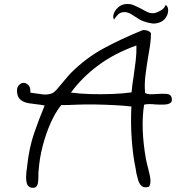

<svg xmlns="http://www.w3.org/2000/svg" viewBox="-20 -895 920 950"><path d="M133 33Q117 29 112.5 11Q108 -7 109.5 -29.5Q111 -52 114 -68Q115 -76 115 -79Q125 -167 149 -236.5Q173 -306 201 -373Q191 -375 181.5 -376.5Q172 -378 161 -379Q141 -381 121 -384.5Q101 -388 86 -398Q71 -408 66 -428Q60 -456 71 -470.5Q82 -485 97 -485Q110 -485 121 -473.5Q132 -462 130 -437Q134 -436 141 -435Q165 -431 191 -428Q217 -425 239 -434Q250 -439 267.5 -460Q285 -481 302 -501Q313 -515 319.5 -521.5Q326 -528 331 -534Q405 -608 492.5 -655.5Q580 -703 684 -745Q692 -748 706 -744.5Q720 -741 727 -731Q727 -702 722.5 -670.5Q718 -639 712 -607Q705 -566 699.5 -521Q694 -476 698 -435Q706 -430 719 -429Q732 -428 759 -430Q782 -432 804 -430.5Q826 -429 830 -409Q833 -391 821.5 -384.5Q810 -378 791 -377.5Q772 -377 753 -378Q752 -378 751 -378Q734 -380 719 -380Q704 -380 693 -377Q675 -263 702 -108Q704 -98 706.5 -87.5Q709 -77 712 -66Q724 -21 724.5 -1.5Q725 18 717 29Q694 36 681.5 25.5Q669 15 663.5 -4Q658 -23 654 -41Q654 -42 654 -43Q653 -48 652.5 -53Q652 -58 651 -62Q638 -122 632 -203Q626 -284 630 -368Q598 -372 552 -374.5Q506 -377 455 -378Q404 -379 357 -377Q338 -376 319 -375.5Q300 -375 283 -375Q255 -341 231 -287.5Q207 -234 191 -172Q175 -110 171 -49Q170 -44 170 -38Q170 -32 170 -25Q170 -10 168.5 5Q167 20 159.5 28.5Q152 37 133 33ZM331 -437Q374 -431 427.5 -429.5Q481 -428 535 -430Q589 -432 631 -438Q634 -476 641 -516Q647 -556 651.5 -595Q656 -634 655 -670Q546 -631 466 -571.5Q386 -512 331 -437ZM749 -779Q736 -777 712 -783Q688 -789 670 -799Q648 -813 631.5 -823.5Q615 -834 599 -835Q577 -836 565 -824Q553 -812 544 -798Q537 -811 543 -827.5Q549 -844 563.5 -857.5Q578 -871 596 -874Q621 -878 641 -869.5Q661 -861 680 -851Q695 -842 710.5 -835Q726 -828 743 -830Q756 -832 774.5 -842.5Q793 -853 800 -871Q813 -862 812 -841Q811 -820 795.5 -801.5Q780 -783 749 -779Z"/></svg>

Font: Yuji Hentaigana Akebono
Style: Regular
Weight: 400
Designer: Kataoka Yuji
Foundry: Kinuta Font Factory
Version: Version 3.002